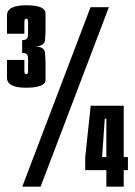

<svg xmlns="http://www.w3.org/2000/svg" viewBox="-20 -701 508 721"><path d="M77.8 -371.6Q6.2 -371.6 6.2 -409.2Q6.2 -446.8 6.2 -475.9H71.5Q71.5 -446.8 71.5 -434.5Q71.5 -422.2 78.6 -422.2Q85.4 -422.2 85.4 -434Q85.4 -445.7 85.4 -477.1Q85.4 -491.5 81 -496.9Q76.6 -502.4 63.1 -502.2V-550.2Q75.9 -550.6 80.6 -555.3Q85.4 -560 85.4 -575.1Q85.4 -608 85.4 -619.4Q85.4 -630.9 78.6 -630.9Q71.5 -630.9 71.5 -618.3Q71.5 -605.8 71.5 -574.4H6.2Q6.2 -604.5 6.2 -642.9Q6.2 -681.2 78.1 -681.2Q151 -681.2 151 -650.6Q151 -620 151 -593Q151 -574.9 149.1 -551.2Q147.2 -527.6 111.8 -526.5Q147.5 -525.9 149.2 -501.4Q151 -477 151 -459.4Q151 -431.9 151 -401.8Q151 -371.6 77.8 -371.6ZM63.6 0 320.1 -674H388.9L132.4 0ZM379.4 0V-62.1H300V-110.4L320.6 -304H444.6V-111.2H460.4V-62.1H444.6V0ZM363.4 -111.2H379.4V-255.2H373.5Z"/></svg>

Font: Anybody UltraCondensed Thin
Style: Regular
Weight: 100
Width: 1
Designer: Tyler Finck
Foundry: Etcetera Type Company
Version: Version 1.110